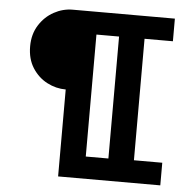

<svg xmlns="http://www.w3.org/2000/svg" viewBox="-51 -751 817 803"><g transform="rotate(5 357.5 -350.0)"><path d="M222 0V-365Q181 -365 143.5 -384.5Q106 -404 82 -441.5Q58 -479 58 -532Q58 -583 82 -621Q106 -659 143.5 -679.5Q181 -700 222 -700H651V-605H532V-95H651V0ZM330 -93H425V-605H330Z"/></g></svg>

Font: Inclusive Sans Medium
Style: Regular
Weight: 500
Designer: Olivia King
Foundry: Olivia King
Version: Version 2.004